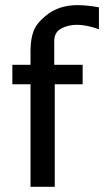

<svg xmlns="http://www.w3.org/2000/svg" viewBox="-20 -723 403 743"><path d="M27.8 -397V-472.2H98.1V-524.9Q98.1 -570.8 109.6 -601.8Q121.1 -632.8 157.2 -662.1Q206.1 -703.1 279.8 -703.1Q315.9 -703.1 362.8 -694.8V-609.9Q314 -627 277.8 -627Q243.7 -627 216.8 -612.5Q189.9 -598.1 189.9 -564V-472.2H299.8V-397H191.9V0H98.1V-397Z"/></svg>

Font: CMU Bright
Style: SemiBold
Weight: 600
Version: Version 0.7.0